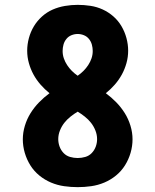

<svg xmlns="http://www.w3.org/2000/svg" viewBox="-20 -763 640 791"><path d="M300 8Q272 8 244 4Q216 0 190 -11Q164 -22 142 -40Q120 -58 105 -82Q90 -106 82 -133.5Q74 -161 74 -189Q74 -217 82.5 -245Q91 -273 106 -297Q121 -321 141 -341.5Q161 -362 184 -379Q164 -395 147 -414.5Q130 -434 118 -456Q106 -478 99 -503Q92 -528 92 -554Q92 -580 99 -606Q106 -632 119.5 -654.5Q133 -677 153 -695Q173 -713 197 -723.5Q221 -734 247.5 -738.5Q274 -743 300 -743Q326 -743 352.5 -739Q379 -735 403 -724Q427 -713 447 -695.5Q467 -678 480.5 -655Q494 -632 501 -606Q508 -580 508 -554Q508 -528 501 -503Q494 -478 482 -456Q470 -434 453 -414.5Q436 -395 416 -379Q439 -362 459 -341.5Q479 -321 494 -297Q509 -273 517.5 -245Q526 -217 526 -189Q526 -161 518 -133.5Q510 -106 495 -82Q480 -58 458 -40Q436 -22 410 -11Q384 0 356 4Q328 8 300 8ZM300 -451Q313 -460 324 -471Q335 -482 343.5 -495Q352 -508 357 -522.5Q362 -537 362 -553Q362 -566 358.5 -579Q355 -592 346.5 -602.5Q338 -613 325.5 -618Q313 -623 300 -623Q287 -623 274.5 -618Q262 -613 253.5 -602.5Q245 -592 241.5 -579Q238 -566 238 -553Q238 -537 243 -522.5Q248 -508 256.5 -495Q265 -482 276 -471Q287 -460 300 -451ZM300 -112Q316 -112 331.5 -116.5Q347 -121 358 -132.5Q369 -144 374.5 -159Q380 -174 380 -190Q380 -208 373 -225.5Q366 -243 355 -257Q344 -271 329.5 -282.5Q315 -294 300 -303Q285 -294 270.5 -282.5Q256 -271 245 -257Q234 -243 227 -225.5Q220 -208 220 -190Q220 -174 225.5 -159Q231 -144 242 -132.5Q253 -121 268.5 -116.5Q284 -112 300 -112Z"/></svg>

Font: Iosevka Slab Heavy Extended
Style: Regular
Weight: 900
Width: 7
Monospace: yes
Designer: Belleve Invis
Foundry: Belleve Invis
Version: Version 11.1.0; ttfautohint (v1.8.3)